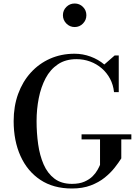

<svg xmlns="http://www.w3.org/2000/svg" viewBox="-20 -1067 796 1097"><path d="M446 -299.5H730.5V-270.5H673V-162Q658 -138 634.8 -108.5Q611.5 -79 578 -52Q544.5 -25 498.2 -7.5Q452 10 391 10Q285 10 210.8 -39.2Q136.5 -88.5 97.2 -175.5Q58 -262.5 58 -375Q58 -459.5 83.5 -530Q109 -600.5 155.8 -652Q202.5 -703.5 266.2 -731.8Q330 -760 406 -760Q453 -760 497.2 -743.8Q541.5 -727.5 576 -698.5L635 -750H658.5V-540.5H631.5Q627 -583 608.5 -617.5Q590 -652 560.8 -677Q531.5 -702 494.8 -715.5Q458 -729 417 -729Q354.5 -729 310.8 -699.5Q267 -670 240.5 -619.8Q214 -569.5 201.5 -506.2Q189 -443 189 -375Q189 -307 198 -243Q207 -179 229.2 -127.8Q251.5 -76.5 291 -46.5Q330.5 -16.5 391 -16.5Q433.5 -16.5 462.5 -29.2Q491.5 -42 509.5 -60.2Q527.5 -78.5 537.5 -96.8Q547.5 -115 551.5 -125V-270.5H446ZM406.5 -912.5Q379 -912.5 359.2 -932.5Q339.5 -952.5 339.5 -980Q339.5 -1008 359.2 -1027.5Q379 -1047 406.5 -1047Q434.5 -1047 454 -1027.5Q473.5 -1008 473.5 -980Q473.5 -952.5 454 -932.5Q434.5 -912.5 406.5 -912.5Z"/></svg>

Font: Bodoni Moda SC 9pt Medium
Style: Regular
Weight: 500
Designer: Owen Earl
Foundry: indestructible type
Version: Version 2.005